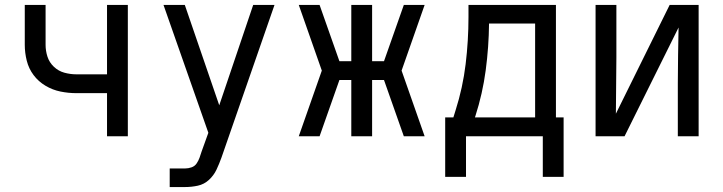

<svg xmlns="http://www.w3.org/2000/svg" viewBox="-20 -550 2920 775"><path d="M412 0H496V-530H412V-250H288Q264 -250 240 -256.5Q216 -263 197.5 -280.5Q179 -298 171.5 -321.5Q164 -345 164 -369V-530H80V-369Q80 -337 88 -305Q96 -273 115.5 -247Q135 -221 163.5 -204Q192 -187 224 -180.5Q256 -174 288 -174H412Z M665 205H727Q753 205 778.5 199.5Q804 194 823.5 176Q843 158 854 134.5Q865 111 874 86L1088 -530H1002L865 -125L726 -530H640L821 -14L794 61Q790 74 785.5 86.5Q781 99 773.5 110Q766 121 753 125.5Q740 130 727 130H665Z M1186 0H1270L1350 -227H1398V0H1482V-227H1530L1610 0H1694L1601 -265L1694 -530H1610L1530 -303H1482V-530H1398V-303H1350L1270 -530H1186L1279 -265Z M2171 164H2255V-76H2224V-530H1871V-481Q1871 -386 1859.5 -291Q1848 -196 1819 -105L1810 -76H1777V0H2171ZM1897 -76 1899 -82Q1928 -172 1940.5 -266Q1953 -360 1954 -455H2140V-76ZM1777 164H1861V0H1777Z M2384 0H2501L2719 -439Q2718 -382 2717 -325.5Q2716 -269 2716 -212V0H2800V-530H2683L2466 -91Q2466 -148 2467 -204.5Q2468 -261 2468 -318V-530H2384Z"/></svg>

Font: Iosevka SS01 Extended
Style: Regular
Weight: 400
Width: 7
Monospace: yes
Designer: Belleve Invis
Foundry: Belleve Invis
Version: Version 3.4.7; ttfautohint (v1.8.3)